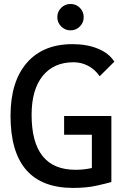

<svg xmlns="http://www.w3.org/2000/svg" viewBox="-20 -922 626 952"><path d="M342.8 9.8Q32.2 9.8 32.2 -347.7Q32.2 -517.1 112.8 -610.1Q193.4 -703.1 338.9 -703.1Q411.6 -703.1 466.3 -680.4Q521 -657.7 546.9 -616.2L474.1 -543.9Q451.7 -577.1 417.7 -595.2Q383.8 -613.3 344.7 -613.3Q246.1 -613.3 191.4 -545.2Q136.7 -477.1 136.7 -352.5Q136.7 -80.1 354.5 -80.1Q377.4 -80.1 397.7 -82.5Q418 -85 435.5 -88.9V-253.9H297.9V-346.7H532.2V-19.5Q511.7 -13.2 460.2 -1.7Q408.7 9.8 342.8 9.8ZM329.6 -771.5Q302.7 -771.5 283.4 -790.8Q264.2 -810.1 264.2 -836.9Q264.2 -864.3 283.4 -883.3Q302.7 -902.3 329.6 -902.3Q356.9 -902.3 376 -883.3Q395 -864.3 395 -836.9Q395 -810.1 376 -790.8Q356.9 -771.5 329.6 -771.5Z"/></svg>

Font: Cascadia Code NF
Style: Regular
Weight: 400
Monospace: yes
Designer: Aaron Bell
Foundry: Saja Typeworks
Version: Version 2404.023; ttfautohint (v1.8.4)